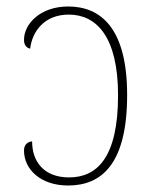

<svg xmlns="http://www.w3.org/2000/svg" viewBox="-20 -562 452 592"><path d="M190 10C293 10 372 -56 372 -269C372 -475 291 -542 190 -542C105 -542 54 -489 54 -439C54 -423 62 -414 73 -412C79 -464 116 -517 192 -517C278 -517 344 -448 344 -268C344 -76 279 -15 193 -15C116 -15 79 -63 79 -126C65 -125 54 -116 54 -98C54 -40 105 10 190 10Z"/></svg>

Font: Noto Serif SemiCondensed Thin
Style: Regular
Weight: 100
Width: 4
Designer: Monotype Design Team
Foundry: Monotype Imaging Inc.
Version: Version 2.015